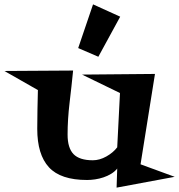

<svg xmlns="http://www.w3.org/2000/svg" viewBox="-110 -817 824 884"><path d="M694.3 -2.9 426.8 46.9 429.7 -41Q418.9 -27.3 402.3 -17.1Q385.7 -6.8 366.7 -0.5Q347.7 5.9 328.1 8.8Q308.6 11.7 291 11.7Q168.9 11.7 115.2 -46.9Q61.5 -105.5 61.5 -223.6Q61.5 -269.5 62.5 -313.5Q63.5 -357.4 64.5 -402.3Q26.4 -424.8 -12.7 -446.3Q-51.8 -467.8 -89.8 -490.2L226.6 -492.2Q219.7 -421.9 210.4 -344.2Q201.2 -266.6 201.2 -197.3Q201.2 -135.7 228.5 -107.4Q255.9 -79.1 317.4 -79.1Q348.6 -79.1 379.9 -96.7Q411.1 -114.3 429.7 -138.7L442.4 -388.7L267.6 -473.6L603.5 -476.6L537.1 -60.5ZM443.4 -740.2 342.8 -555.7 250 -595.7 318.4 -796.9Z"/></svg>

Font: Fontdiner Swanky
Style: Regular
Weight: 400
Designer: Font Diner, Inc
Foundry: Font Diner, Inc
Version: Version 1.000